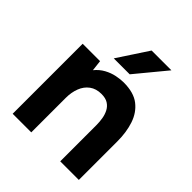

<svg xmlns="http://www.w3.org/2000/svg" viewBox="-209 -892 1022 1022"><g transform="rotate(45 302.5 -380.5)"><path d="M55 0V-527H186L193 -466Q215 -493 243.5 -508.5Q272 -524 301.5 -530Q331 -536 355 -536Q431 -536 473.5 -503Q516 -470 534.5 -414.5Q553 -359 553 -291V0H413V-273Q413 -297 409 -321Q405 -345 394.5 -365Q384 -385 365 -397Q346 -409 315 -409Q275 -409 248 -389Q221 -369 208 -335Q195 -301 195 -260V0ZM227 -589 340 -761H489L347 -589Z"/></g></svg>

Font: Onest
Style: Bold
Weight: 700
Designer: Dmitri Voloshin, Andrey Kudryavtsev
Foundry: Dmitri Voloshin, Andrey Kudryavtsev
Version: Version 1.000;gftools[0.9.33]